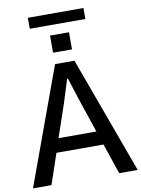

<svg xmlns="http://www.w3.org/2000/svg" viewBox="-116 -1155 905 1229"><g transform="rotate(-10 336.5 -540.5)"><path d="M212.9 -288.1H459L386.7 -502.9Q380.9 -520.5 363.8 -573.7Q346.7 -627 338.9 -652.3H333Q321.3 -614.3 286.1 -502.9ZM-3.9 0 273.4 -758.8H399.4L676.8 0H556.6L489.3 -198.2H183.6L116.2 0ZM273.4 -833V-944.3H396.5V-833ZM153.3 -1009.8V-1081.1H514.6V-1009.8Z"/></g></svg>

Font: Gothic A1 SemiBold
Style: Regular
Weight: 600
Version: Version 2.50